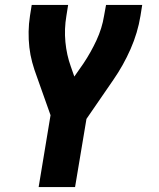

<svg xmlns="http://www.w3.org/2000/svg" viewBox="-20 -550 640 775"><path d="M136 205 184 -85 129 -240Q118 -269 110 -298.5Q102 -328 98.5 -359Q95 -390 95.5 -422Q96 -454 101 -486L108 -530H255L248 -486Q239 -433 244 -380.5Q249 -328 266 -281L280 -241L317 -294Q347 -339 369.5 -387.5Q392 -436 400 -486L408 -530H554L547 -486Q536 -418 507 -352Q478 -286 437 -227L329 -70L283 205Z"/></svg>

Font: Iosevka Curly Heavy Extended
Style: Italic
Weight: 900
Width: 7
Italic angle: -9°
Monospace: yes
Designer: Belleve Invis
Foundry: Belleve Invis
Version: Version 11.1.0; ttfautohint (v1.8.3)